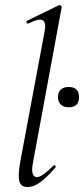

<svg xmlns="http://www.w3.org/2000/svg" viewBox="-20 -746 339 775"><path d="M257 -313Q237 -313 225.5 -324Q214 -335 214 -354Q214 -374 225.5 -384.5Q237 -395 257 -395Q299 -395 299 -354Q299 -313 257 -313ZM91 9Q65 9 58.5 -13Q52 -35 61 -89L160 -619Q167 -655 153 -664Q139 -673 94 -651Q90 -649 87.5 -655Q85 -661 89 -662L218 -725Q222 -727 226 -723Q230 -719 229 -717L113 -89Q107 -59 112 -45Q117 -31 129 -31Q140 -31 157 -43.5Q174 -56 195 -77Q199 -81 203 -77Q207 -73 203 -69Q171 -32 144 -11.5Q117 9 91 9Z"/></svg>

Font: Cormorant
Style: Italic
Weight: 400
Italic angle: -10°
Designer: Christian Thalmann (Catharsis Fonts)
Foundry: Catharsis Fonts
Version: Version 4.000